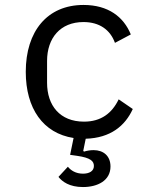

<svg xmlns="http://www.w3.org/2000/svg" viewBox="-20 -548 640 775"><path d="M317 -528C171 -528 84 -422 84 -258C84 -110 154 -10 277 9L263 77L291 81C347 89 359 103 359 122C359 143 340 153 315 153C286 153 266 140 254 125L216 166C231 185 260 207 315 207C374 207 426 181 426 124C426 81 397 58 358 58C345 58 332 60 319 64L316 61L326 12C426 9 485 -40 516 -108L459 -147C432 -91 388 -57 319 -57C222 -57 170 -122 170 -214V-302C170 -394 223 -459 317 -459C381 -459 425 -428 444 -375L508 -409C479 -480 417 -528 317 -528Z"/></svg>

Font: IBM Mono
Style: Regular
Weight: 400
Monospace: yes
Designer: Mike Abbink, Paul van der Laan, Pieter van Rosmalen
Foundry: Bold Monday
Version: Version 2.3